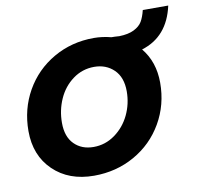

<svg xmlns="http://www.w3.org/2000/svg" viewBox="-74 -722 846 809"><g transform="rotate(-10 348.5 -317.0)"><path d="M606.9 -329.1Q606.9 -234.9 562 -157.2Q517.1 -79.6 438.7 -35.4Q360.4 8.8 265.1 8.8Q157.7 8.8 91.3 -55.4Q24.9 -119.6 24.9 -224.1Q24.9 -317.9 68.8 -395.5Q112.8 -473.1 190.7 -518.1Q268.6 -563 363.8 -563Q399.9 -563 438 -553.2Q444.3 -553.2 452.1 -553Q460 -552.7 465.3 -552.2Q470.7 -551.8 471.2 -551.8Q510.3 -552.7 534.7 -564.9Q559.1 -577.1 569.8 -595.2Q580.6 -613.3 587.9 -643.1H696.8Q668.5 -514.2 556.2 -480Q606.9 -418.5 606.9 -329.1ZM169.9 -233.9Q169.9 -174.3 201.7 -142.6Q233.4 -110.8 284.2 -110.8Q334.5 -110.8 375.7 -140.6Q417 -170.4 439.5 -217.5Q461.9 -264.6 461.9 -317.9Q461.9 -377.9 428.5 -410.4Q395 -442.9 344.2 -442.9Q293.5 -442.9 252.9 -413.1Q212.4 -383.3 191.2 -335.7Q169.9 -288.1 169.9 -233.9Z"/></g></svg>

Font: SVN-Poppins SemiBold
Style: Italic
Weight: 600
Italic angle: -10°
Designer: Ninad Kale (Devanagari), Jonny Pinhorn (Latin)
Foundry: Indian Type Foundry
Version: Version 3.002 2017